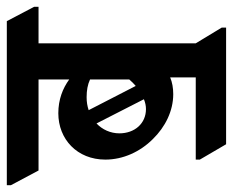

<svg xmlns="http://www.w3.org/2000/svg" viewBox="-135 -585 683 563"><g transform="rotate(-90 206.5 -303.5)"><path d="M65 18H407V5L361 -71V-532H468V-545L426 -625H-55V-613L-12 -532H255V-442C229 -461 196 -474 156 -474C80 -474 20 -419 20 -336C20 -284 43 -234 80 -197C116 -160 163 -137 212 -137C230 -137 247 -140 261 -146V-71H20V-59ZM203 -391C223 -391 240 -388 255 -381V-266C249 -259 242 -252 236 -247L165 -385C177 -389 189 -391 203 -391ZM97 -295C97 -321 108 -345 126 -362L197 -223C187 -219 178 -217 168 -217C126 -217 97 -250 97 -295Z"/></g></svg>

Font: Noto Serif Devanagari ExtraCondensed
Style: Bold
Weight: 700
Width: 2
Designer: Universal Thirst, Indian Type Foundry and the Monotype Design Team
Foundry: Monotype Imaging Inc.
Version: Version 2.004